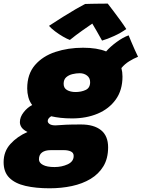

<svg xmlns="http://www.w3.org/2000/svg" viewBox="-86 -792 784 1062"><path d="M188.5 249.5Q112 249.5 54.8 236.2Q-2.5 223 -34.2 191.5Q-66 160 -66 105Q-66 46 -28.5 4.5Q9 -37 66 -62Q43 -73.5 33.5 -87.2Q24 -101 24 -116.5Q24 -144.5 44.8 -171Q65.5 -197.5 92 -211Q77 -231 70.8 -254.5Q64.5 -278 64.5 -303Q64.5 -382 107.2 -431.8Q150 -481.5 220.5 -504.8Q291 -528 373.5 -528Q451 -528 501 -507.5Q523.5 -533.5 559 -559.5Q594.5 -585.5 625.5 -596.5Q630.5 -584 639.8 -561.8Q649 -539.5 659.5 -516.5Q670 -493.5 677.5 -478Q653.5 -468.5 628.8 -453.2Q604 -438 585.5 -415.5Q591.5 -394 591.5 -368.5Q591.5 -293.5 554.5 -241.8Q517.5 -190 454.5 -163.5Q391.5 -137 313 -137Q278.5 -137 249.5 -140.2Q220.5 -143.5 197 -149Q178 -137 178 -122.5Q178 -113 188.5 -105.8Q199 -98.5 221 -98.5Q251.5 -101 280.2 -102.2Q309 -103.5 362 -103.5Q433.5 -103.5 472.8 -72Q512 -40.5 512 23Q512 84.5 486 127.5Q460 170.5 415 197.5Q370 224.5 311.8 237Q253.5 249.5 188.5 249.5ZM332 -283Q363.5 -283 388 -294.5Q412.5 -306 412.5 -337.5Q412.5 -361 395.5 -374Q378.5 -387 355 -387Q335.5 -387 314.8 -382Q294 -377 280 -364.5Q266 -352 266 -328.5Q266 -304.5 285 -293.8Q304 -283 332 -283ZM215.5 132Q255.5 132 288.5 116.8Q321.5 101.5 321.5 70.5Q321.5 53 306 45.8Q290.5 38.5 268.5 38.5H194Q164 38.5 146.8 51Q129.5 63.5 129.5 89.5Q129.5 108.5 151.8 120.2Q174 132 215.5 132ZM510 -772Q524 -754 543 -728.8Q562 -703.5 580.8 -677.8Q599.5 -652 612.5 -631.5Q583 -610 545 -592.8Q507 -575.5 478.5 -567.5Q463.5 -595 448 -621.5Q432.5 -648 424.5 -661.5Q404.5 -648 368.8 -622.8Q333 -597.5 300.5 -571Q285 -576.5 262.5 -589.5Q240 -602.5 218.8 -618.5Q197.5 -634.5 185 -649Q222 -673.5 261.5 -698.2Q301 -723 334.2 -742.2Q367.5 -761.5 384.5 -770Q395 -770.5 420 -771Q445 -771.5 471.2 -771.8Q497.5 -772 510 -772Z"/></svg>

Font: Grandstander Black
Style: Italic
Weight: 900
Italic angle: -15°
Designer: Tyler Finck
Foundry: Etcetera Type Co
Version: Version 1.200; ttfautohint (v1.8.3)